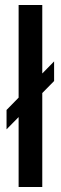

<svg xmlns="http://www.w3.org/2000/svg" viewBox="-20 -743 242 763"><path d="M54 0V-723H148V0ZM6 -229V-306L195 -499V-421Z"/></svg>

Font: Archivo Condensed Medium
Style: Regular
Weight: 500
Width: 3
Designer: Hector Gatti
Foundry: Omnibus-Type
Version: Version 2.001